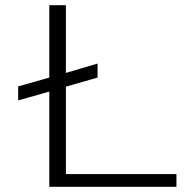

<svg xmlns="http://www.w3.org/2000/svg" viewBox="-20 -720 737 740"><path d="M170 0V-367L50 -333V-387L170 -421V-700H234V-439L356 -475V-421L234 -386V-49H660V0Z"/></svg>

Font: Panamera
Style: Regular
Weight: 400
Designer: Bastien Sozeau
Foundry: NBR — Bastien Sozeau
Version: Version 3.002; ttfautohint (v1.8.4.7-5d5b);gftools[0.9.33]